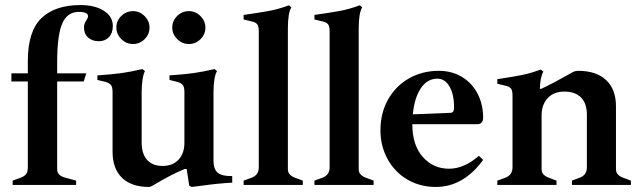

<svg xmlns="http://www.w3.org/2000/svg" viewBox="-20 -731 2525 759"><path d="M30 -17 63 -29Q78 -35 84 -44Q90 -53 90 -69V-409H25V-441H90V-489Q90 -608 144 -659.5Q198 -711 298 -711Q355 -711 390.5 -688.5Q426 -666 426 -628Q426 -600 410.5 -584Q395 -568 371 -568Q345 -568 328.5 -582.5Q312 -597 312 -623Q312 -637 321 -650Q322 -652 325 -657Q328 -662 328 -667Q328 -684 291 -684Q246 -684 226 -638Q206 -592 206 -484V-441H321L311 -409H206V-62Q206 -37 237 -29L281 -17V0H30Z M898 -35V-9Q842 -6 778 3L738 8L728 3L718 -63H710Q656 -41 583 3Q575 8 568 8Q500 8 462.5 -28Q425 -64 425 -131V-367Q425 -387 418.5 -395Q412 -403 398 -407L365 -415V-433Q424 -437 460 -442Q496 -447 543 -458L553 -450Q547 -439 543.5 -416Q540 -393 540 -367V-167Q540 -123 561.5 -99Q583 -75 623 -75Q663 -75 686 -100Q709 -125 709 -167V-367Q709 -387 702.5 -395Q696 -403 682 -407L650 -415V-433Q709 -437 745 -442Q781 -447 828 -458L838 -450Q831 -439 827.5 -416.5Q824 -394 824 -367V-95Q824 -62 841 -48Q858 -34 898 -35ZM440 -622Q440 -649 459.5 -668Q479 -687 506 -687Q532 -687 551.5 -667.5Q571 -648 571 -622Q571 -595 551.5 -576Q532 -557 506 -557Q479 -557 459.5 -576.5Q440 -596 440 -622ZM661 -622Q661 -649 680.5 -668Q700 -687 727 -687Q753 -687 772.5 -667.5Q792 -648 792 -622Q792 -595 772.5 -576Q753 -557 727 -557Q700 -557 680.5 -576.5Q661 -596 661 -622Z M943 -17 976 -29Q1003 -40 1003 -69V-608Q1003 -628 996.5 -635.5Q990 -643 976 -646L943 -654V-672Q1007 -681 1044.5 -688Q1082 -695 1122 -710L1132 -702Q1118 -681 1118 -617V-62Q1118 -49 1126 -41Q1134 -33 1145 -29L1177 -17V0H943Z M1223 -17 1256 -29Q1283 -40 1283 -69V-608Q1283 -628 1276.5 -635.5Q1270 -643 1256 -646L1223 -654V-672Q1287 -681 1324.5 -688Q1362 -695 1402 -710L1412 -702Q1398 -681 1398 -617V-62Q1398 -49 1406 -41Q1414 -33 1425 -29L1457 -17V0H1223Z M1873 -115 1890 -99Q1812 8 1703 8Q1640 8 1590 -21.5Q1540 -51 1512 -102.5Q1484 -154 1484 -216Q1484 -284 1514 -337.5Q1544 -391 1596.5 -421Q1649 -451 1715 -451Q1766 -451 1806 -427Q1846 -403 1868 -360.5Q1890 -318 1890 -265Q1890 -254 1884 -247Q1878 -240 1867 -240H1610V-239Q1610 -157 1651.5 -110.5Q1693 -64 1755 -64Q1815 -64 1873 -115ZM1612 -279 1761 -285Q1775 -285 1775 -306Q1775 -358 1757 -389Q1739 -420 1709 -420Q1669 -420 1643.5 -382Q1618 -344 1612 -279Z M2474 -17V0H2241V-17L2273 -29Q2300 -40 2300 -69V-278Q2300 -322 2277 -345.5Q2254 -369 2211 -369Q2169 -369 2145 -343Q2121 -317 2121 -275V-62Q2121 -49 2129 -41Q2137 -33 2148 -29L2180 -17V0H1946V-17L1979 -29Q2006 -40 2006 -69V-354Q2006 -374 1999.5 -381.5Q1993 -389 1979 -392L1946 -400V-418Q2018 -429 2048.5 -435.5Q2079 -442 2118 -456L2128 -448Q2116 -428 2114 -380H2120Q2169 -403 2241 -444Q2252 -451 2266 -451Q2337 -451 2376 -414.5Q2415 -378 2415 -311V-62Q2415 -49 2423 -41Q2431 -33 2442 -29Z"/></svg>

Font: Ibarra Real Nova
Style: Bold
Weight: 700
Designer: Jose Maria Ribagorda & Octavio Pardo
Foundry: Jose Maria Ribagorda
Version: Version 1.014